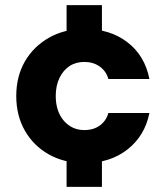

<svg xmlns="http://www.w3.org/2000/svg" viewBox="-20 -620 642 744"><path d="M238 104V-76H375V104ZM238 -420V-600H375V-420ZM308 12Q229 12 169.5 -21.5Q110 -55 76.5 -113.5Q43 -172 43 -248Q43 -324 76.5 -382Q110 -440 170 -474Q230 -508 308 -508Q406 -508 473.5 -456.5Q541 -405 559 -314H400Q391 -345 366 -362.5Q341 -380 307 -380Q274 -380 249.5 -364Q225 -348 210.5 -318Q196 -288 196 -248Q196 -218 204 -194Q212 -170 227 -152.5Q242 -135 262 -125.5Q282 -116 307 -116Q330 -116 348.5 -123.5Q367 -131 380.5 -146Q394 -161 400 -182H559Q541 -93 473.5 -40.5Q406 12 308 12Z"/></svg>

Font: DM Sans 28pt Black
Style: Regular
Weight: 900
Version: Version 4.004;gftools[0.9.30]